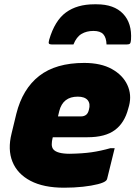

<svg xmlns="http://www.w3.org/2000/svg" viewBox="-20 -857 640 894"><path d="M415 -713Q383 -713 359.5 -699Q336 -685 322 -650H221Q211 -650 208 -654Q205 -658 209 -672Q235 -761 287 -799Q339 -837 419 -837H430Q511 -837 553 -793Q595 -749 590 -672Q589 -659 585.5 -654.5Q582 -650 571 -650H476Q475 -682 461 -697.5Q447 -713 415 -713ZM372 -564Q450 -564 501 -535.5Q552 -507 573 -461.5Q594 -416 581 -365L577 -351Q560 -285 515 -251.5Q470 -218 388 -218H226L225 -215Q221 -199 221 -185Q221 -171 228 -162Q245 -141 305 -141Q364 -142 406 -148Q448 -154 494 -167H514Q505 -132 496.5 -96Q488 -60 479 -25Q478 -20 474 -16Q465 -7 436 0.5Q407 8 366 12.5Q325 17 278 17Q183 17 122 -15Q61 -47 38 -104Q15 -161 34 -236L56 -327Q85 -443 162.5 -503.5Q240 -564 372 -564ZM342 -407Q273 -407 256 -340L250 -315H357Q371 -315 380.5 -322Q390 -329 394 -346Q402 -374 388 -391Q374 -407 342 -407Z"/></svg>

Font: Recursive Mn Lnr St Blk
Style: Italic
Weight: 900
Italic angle: -15°
Monospace: yes
Version: Version 1.079;hotconv 1.0.112;makeotfexe 2.5.65598; ttfautoh